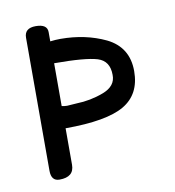

<svg xmlns="http://www.w3.org/2000/svg" viewBox="-60 -515 520 570"><g transform="rotate(-10 200.0 -230.5)"><path d="M75 0Q119 0 119 -37V-147Q243 -147 296 -178Q349 -209 349 -279Q349 -351 286 -382Q225 -411 150 -411Q135 -411 119 -409V-437Q119 -461 84 -461Q50 -461 50 -432V-31Q50 0 75 0ZM249 -332Q284 -321 284 -279Q285 -245 245.5 -230Q206 -215 164 -214L135 -212Q127 -212 119 -214V-343Q213 -343 249 -332Z"/></g></svg>

Font: Patrick Hand SC
Style: Regular
Weight: 400
Designer: Patrick Wagesreiter
Foundry: Patrick Wagesreiter
Version: Version 2.001; ttfautohint (v1.8.2)